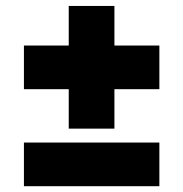

<svg xmlns="http://www.w3.org/2000/svg" viewBox="-20 -642 632 662"><path d="M217 -198.5V-334.5H62.5V-485H217V-621.5H374.5V-485H529.5V-334.5H374.5V-198.5ZM62.5 0V-150.5H529.5V0Z"/></svg>

Font: Encode Sans Expanded ExtraBold
Style: Regular
Weight: 800
Width: 7
Designer: Multiple Designers
Foundry: Impallari Type
Version: Version 2.000